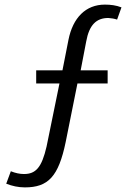

<svg xmlns="http://www.w3.org/2000/svg" viewBox="-20 -643 563 833"><path d="M507 -611C484 -620 460 -623 435 -623C352 -623 296 -566 277 -470L251 -338H137V-281H238L182 -7C161 84 135 112 84 112C66 112 47 108 27 100L7 154C33 164 59 170 88 170C189 170 234 123 265 -27L316 -281H447V-338H330L354 -463C367 -535 398 -565 450 -565C464 -564 476 -562 488 -558Z"/></svg>

Font: Mint Spirit
Style: Regular
Weight: 400
Designer: HARENDAL Hirwen
Foundry: Arkandis Digital Foundry.
Version: Version 1.004;FFEdit